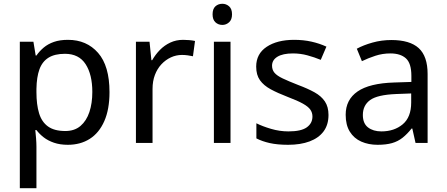

<svg xmlns="http://www.w3.org/2000/svg" viewBox="-20 -757 2366 1017"><path d="M340 -546Q439 -546 499.5 -477Q560 -408 560 -269Q560 -178 532.5 -115.5Q505 -53 455.5 -21.5Q406 10 339 10Q298 10 266 -1Q234 -12 211.5 -29.5Q189 -47 173 -68H167Q169 -51 171 -25Q173 1 173 20V240H85V-536H157L169 -463H173Q189 -486 211.5 -505Q234 -524 265.5 -535Q297 -546 340 -546ZM324 -472Q270 -472 237 -451.5Q204 -431 189 -390Q174 -349 173 -286V-269Q173 -203 187 -157Q201 -111 234.5 -87Q268 -63 326 -63Q375 -63 406.5 -90Q438 -117 453.5 -163.5Q469 -210 469 -270Q469 -362 433.5 -417Q398 -472 324 -472Z M950 -546Q965 -546 982.5 -544.5Q1000 -543 1013 -540L1002 -459Q989 -462 973.5 -464Q958 -466 944 -466Q913 -466 885 -453Q857 -440 835 -416.5Q813 -393 800.5 -360Q788 -327 788 -286V0H700V-536H772L782 -438H786Q803 -468 827 -492.5Q851 -517 882 -531.5Q913 -546 950 -546Z M1201 -536V0H1113V-536ZM1158 -737Q1178 -737 1193.5 -723.5Q1209 -710 1209 -681Q1209 -653 1193.5 -639Q1178 -625 1158 -625Q1136 -625 1121 -639Q1106 -653 1106 -681Q1106 -710 1121 -723.5Q1136 -737 1158 -737Z M1720 -148Q1720 -96 1694 -61Q1668 -26 1620 -8Q1572 10 1506 10Q1450 10 1409.5 1Q1369 -8 1338 -24V-104Q1370 -88 1415.5 -74.5Q1461 -61 1508 -61Q1575 -61 1605 -82.5Q1635 -104 1635 -140Q1635 -160 1624 -176Q1613 -192 1584.5 -208Q1556 -224 1503 -244Q1451 -264 1414 -284Q1377 -304 1357 -332Q1337 -360 1337 -404Q1337 -472 1392.5 -509Q1448 -546 1538 -546Q1587 -546 1629.5 -536.5Q1672 -527 1709 -510L1679 -440Q1645 -454 1608 -464Q1571 -474 1532 -474Q1478 -474 1449.5 -456.5Q1421 -439 1421 -409Q1421 -387 1434 -371.5Q1447 -356 1477.5 -341.5Q1508 -327 1559 -307Q1610 -288 1646 -268Q1682 -248 1701 -219.5Q1720 -191 1720 -148Z M2053 -545Q2151 -545 2198 -502Q2245 -459 2245 -365V0H2181L2164 -76H2160Q2137 -47 2112.5 -27.5Q2088 -8 2056.5 1Q2025 10 1980 10Q1932 10 1893.5 -7Q1855 -24 1833 -59.5Q1811 -95 1811 -149Q1811 -229 1874 -272.5Q1937 -316 2068 -320L2159 -323V-355Q2159 -422 2130 -448Q2101 -474 2048 -474Q2006 -474 1968 -461.5Q1930 -449 1897 -433L1870 -499Q1905 -518 1953 -531.5Q2001 -545 2053 -545ZM2079 -259Q1979 -255 1940.5 -227Q1902 -199 1902 -148Q1902 -103 1929.5 -82Q1957 -61 2000 -61Q2068 -61 2113 -98.5Q2158 -136 2158 -214V-262Z"/></svg>

Font: umalayalam15
Style: Book
Weight: 400
Designer: Jelle Bosma - Monotype Design Team
Foundry: Monotype Imaging Inc.
Version: Version 2.003